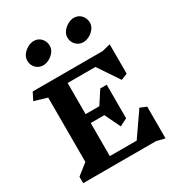

<svg xmlns="http://www.w3.org/2000/svg" viewBox="-255 -1268 1329 1442"><g transform="rotate(-30 410.0 -546.5)"><path d="M144 -1006Q144 -1034 162 -1058Q180 -1082 207 -1096.5Q234 -1111 259 -1111Q297 -1111 322 -1084.5Q347 -1058 347 -1019Q347 -992 329 -968Q311 -944 284 -930Q257 -916 232 -916Q195 -916 169.5 -942Q144 -968 144 -1006ZM492 -1006Q492 -1034 510 -1058Q528 -1082 555 -1096.5Q582 -1111 607 -1111Q645 -1111 670 -1084.5Q695 -1058 695 -1019Q695 -992 677 -968Q659 -944 632 -930Q605 -916 580 -916Q543 -916 517.5 -942Q492 -968 492 -1006ZM680 0H48V-56L142 -130V-688L31 -721L64 -786H670L742 -804V-549L687 -527L564 -710H323V-440H442L515 -552H571V-261L506 -228L441 -363H323V-76H556L697 -280L752 -257V18Z"/></g></svg>

Font: InknutAntiqua
Style: Bold
Weight: 700
Designer: Claus Eggers Srensen
Foundry: Claus Eggers Srensen
Version: Version 1.000; ttfautohint (v1.2) -l 7 -r 28 -G 50 -x 13 -D 